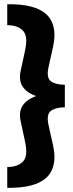

<svg xmlns="http://www.w3.org/2000/svg" viewBox="-20 -733 346 905"><path d="M14.2 152.3Q145 154.3 198.5 104.5Q252 54.7 230.5 -45.9L208.5 -144.5Q197.8 -195.3 220.9 -211.2Q244.1 -227.1 285.6 -227.1V-333.5Q244.1 -333.5 220.9 -349.4Q197.8 -365.2 208.5 -415.5L230.5 -514.2Q252 -615.7 198.5 -665.5Q145 -715.3 14.2 -712.9V-614.3Q63.5 -614.3 88.1 -588.6Q112.8 -563 98.6 -497.1L77.1 -397.5Q67.9 -355 86.2 -325.7Q104.5 -296.4 150.4 -280.3Q104.5 -263.7 86.2 -234.4Q67.9 -205.1 77.1 -163.1L98.6 -63Q112.8 2.9 88.1 28.6Q63.5 54.2 14.2 54.2Z"/></svg>

Font: Roboto Flex Super Cond Bold
Style: Regular
Weight: 700
Width: 3
Designer: Berlow after Robertson
Foundry: Google
Version: Version 3.000